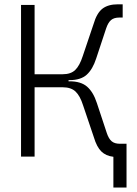

<svg xmlns="http://www.w3.org/2000/svg" viewBox="-20 -716 626 878"><path d="M76.2 0V-693.4H138.2V-376.5H266.6Q303.7 -376.5 324 -396Q344.2 -415.5 358.4 -459.5L407.7 -605.5Q422.4 -656.2 448.5 -676.3Q474.6 -696.3 519 -696.3H541V-635.7H525.4Q501 -635.7 487.5 -624Q474.1 -612.3 465.3 -585.9L419.9 -448.7Q403.8 -398.9 376.5 -374.3Q349.1 -349.6 298.3 -349.6H293.5V-344.2H298.3Q350.1 -344.2 378.4 -319.6Q406.7 -294.9 422.9 -245.1L468.3 -107.9Q477.1 -81.5 490.5 -70.1Q503.9 -58.6 528.3 -58.6H558.6V141.6H498.5V1Q464.4 -2.9 443.4 -23.4Q422.4 -43.9 409.2 -88.4L359.9 -234.4Q346.2 -277.8 325.4 -297.4Q304.7 -316.9 266.6 -316.9H138.2V0Z"/></svg>

Font: Caskaydia Cove Light
Style: Regular
Weight: 300
Monospace: yes
Designer: Aaron Bell
Foundry: Saja Typeworks
Version: Version 4.300; ttfautohint (v1.8.3)